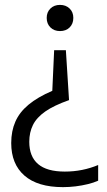

<svg xmlns="http://www.w3.org/2000/svg" viewBox="-20 -569 440 789"><path d="M250.7 -362.7 263.7 -157.6Q201.8 -135.8 166.1 -110.9Q130.5 -85.9 115.4 -55.4Q100.3 -24.8 100.3 13.6Q100.3 74.3 136.5 105.2Q172.7 136.1 246.1 136.1Q283.2 136.1 317.5 129.2Q351.8 122.3 383.4 109.1V173.5Q365.2 181.8 341.2 187.6Q317.2 193.5 290.7 196.8Q264.2 200 238.9 200Q134.8 200 80.5 152.6Q26.1 105.2 26.1 18.8Q26.1 -30.3 43.1 -69Q60 -107.8 97.2 -138.7Q134.4 -169.7 194.9 -195.8L202.5 -362.7ZM226.6 -548.9Q250.5 -548.9 265.9 -534.1Q281.3 -519.4 281.3 -495.5Q281.3 -471.2 266.1 -456.2Q250.9 -441.3 226.6 -441.3Q202.3 -441.3 187.1 -456.4Q171.9 -471.5 171.9 -495.5Q171.9 -519 187.1 -533.9Q202.3 -548.9 226.6 -548.9Z"/></svg>

Font: Encode Sans SC Condensed Thin
Style: Regular
Weight: 100
Width: 3
Designer: Multiple Designers
Foundry: Impallari Type
Version: Version 3.002